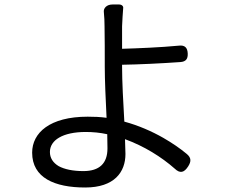

<svg xmlns="http://www.w3.org/2000/svg" viewBox="-20 -795 1020 854"><path d="M241 -56C216 -71 202 -92 202 -119C202 -146 217 -168 243 -183C270 -199 311 -208 361 -208C393 -208 425 -205 457 -198L458 -135C458 -68 422 -34 351 -34C304 -34 267 -42 241 -56ZM706 -182C655 -211 596 -237 533 -254C528 -339 523 -434 523 -498V-507C594 -508 699 -513 783 -519C807 -521 816 -533 815 -557C814 -583 802 -595 776 -592C693 -584 591 -580 523 -578V-678C524 -702 526 -736 528 -760C529 -767 522 -775 510 -775H483H480C454 -775 439 -758 442 -740C444 -721 445 -698 445 -678C446 -636 446 -556 446 -498C446 -440 450 -350 454 -271C426 -275 399 -276 370 -276C201 -276 123 -204 123 -116C123 -4 223 39 359 39C489 39 538 -30 538 -110L536 -176C621 -145 698 -97 757 -45C781 -22 799 -27 817 -55C831 -77 831 -93 811 -110C781 -135 746 -159 706 -182Z"/></svg>

Font: GenSenRounded2 TW R
Style: Regular
Weight: 400
Version: Version 2.100;PS 2.1;hotconv 16.6.51;makeotf.lib2.5.65220 DE